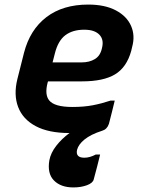

<svg xmlns="http://www.w3.org/2000/svg" viewBox="-20 -570 640 840"><path d="M196 131Q202 99 226 68Q250 37 284 12H283Q193 12 136.5 -18Q80 -48 59.5 -101.5Q39 -155 56 -224L85 -339Q111 -440 183 -495Q255 -550 366 -550Q439 -550 487 -524.5Q535 -499 553.5 -456.5Q572 -414 558 -364L554 -347Q534 -275 483 -244.5Q432 -214 339 -214H190L188 -207Q175 -156 195 -131Q218 -102 297 -102Q347 -102 386 -109.5Q425 -117 464 -130H482Q476 -106 470 -81Q464 -56 457 -30Q457 -29 456 -27Q448 -4 427 2Q377 18 350 40Q323 62 317 86Q310 120 349 120Q373 120 399 106H418Q416 115 413 126.5Q410 138 405 158.5Q400 179 390 215Q386 231 360 240.5Q334 250 301 250Q246 250 216 219.5Q186 189 196 131ZM348 -440Q298 -440 266 -416Q234 -392 220 -336L210 -297H337Q371 -297 395 -311.5Q419 -326 426 -359Q436 -397 414 -419Q404 -429 388 -434.5Q372 -440 348 -440Z"/></svg>

Font: Recursive Mn Lnr St
Style: Bold Italic
Weight: 700
Italic angle: -15°
Monospace: yes
Version: Version 1.079;hotconv 1.0.112;makeotfexe 2.5.65598; ttfautoh